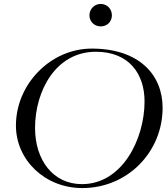

<svg xmlns="http://www.w3.org/2000/svg" viewBox="-20 -956 847 976"><path d="M398.4 0C627.9 0 806.6 -182.6 806.6 -408.2C806.6 -575.7 687 -709 446.3 -709C237.3 -709 61 -528.3 61 -317.9C61 -142.6 208.5 0 398.4 0ZM396.5 -20C248.5 -20 158.2 -144 158.2 -305.2C158.2 -493.7 263.2 -692.9 467.3 -692.9C636.2 -692.9 714.8 -580.1 714.8 -440.4C714.8 -250 602.1 -20 396.5 -20ZM491.7 -821.8C524.9 -821.8 548.8 -846.2 548.8 -877.9C548.8 -910.2 524.9 -936 491.7 -936C460 -936 434.6 -910.2 434.6 -877.9C434.6 -846.2 460 -821.8 491.7 -821.8Z"/></svg>

Font: Cardo
Style: Italic
Weight: 400
Designer: David J. Perry
Foundry: David J. Perry
Version: Version 0.99